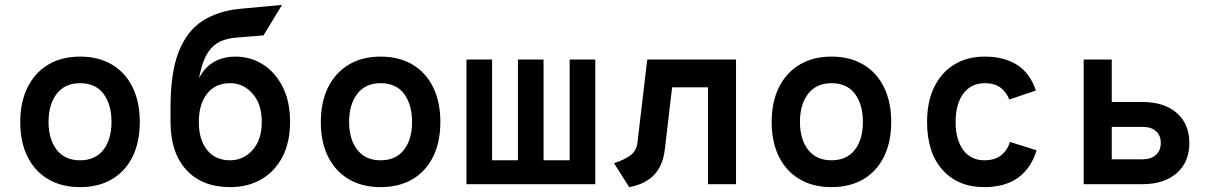

<svg xmlns="http://www.w3.org/2000/svg" viewBox="-20 -755 4968 787"><path d="M308 12Q232.5 12 177.5 -20.5Q122.5 -53 92.8 -112.8Q63 -172.5 63 -255Q63 -336.5 92.8 -396.8Q122.5 -457 177.5 -490Q232.5 -523 308 -523Q384 -523 439 -490.2Q494 -457.5 523.5 -397.2Q553 -337 553 -255Q553 -173 523.5 -113Q494 -53 439 -20.5Q384 12 308 12ZM308 -98Q371 -98 404 -141Q437 -184 437 -255Q437 -326.5 404.5 -370.2Q372 -414 308 -414Q246 -414 212.5 -370.5Q179 -327 179 -255Q179 -184 212.5 -141Q246 -98 308 -98Z M924 12Q808.5 12 743.8 -58.5Q679 -129 679 -255V-317Q679 -457.5 712.5 -542.8Q746 -628 810 -669.2Q874 -710.5 965 -719L1136 -735L1060 -610L950 -601Q911 -598 882.5 -584.8Q854 -571.5 834.5 -543.2Q815 -515 803 -467Q801 -458 799.2 -451Q797.5 -444 796 -435Q800 -442.5 805 -450.5Q810 -458.5 816 -466Q838.5 -494.5 872 -508.8Q905.5 -523 945 -523Q1007 -523 1057.8 -490.8Q1108.5 -458.5 1138.8 -398.8Q1169 -339 1169 -256Q1169 -172 1137.8 -112Q1106.5 -52 1051.2 -20Q996 12 924 12ZM923 -98Q978 -98 1015.5 -140.2Q1053 -182.5 1053 -255Q1053 -328 1015.5 -371Q978 -414 923 -414Q862.5 -414 828.8 -371Q795 -328 795 -255Q795 -182.5 828.8 -140.2Q862.5 -98 923 -98Z M1540 12Q1464.5 12 1409.5 -20.5Q1354.5 -53 1324.8 -112.8Q1295 -172.5 1295 -255Q1295 -336.5 1324.8 -396.8Q1354.5 -457 1409.5 -490Q1464.5 -523 1540 -523Q1616 -523 1671 -490.2Q1726 -457.5 1755.5 -397.2Q1785 -337 1785 -255Q1785 -173 1755.5 -113Q1726 -53 1671 -20.5Q1616 12 1540 12ZM1540 -98Q1603 -98 1636 -141Q1669 -184 1669 -255Q1669 -326.5 1636.5 -370.2Q1604 -414 1540 -414Q1478 -414 1444.5 -370.5Q1411 -327 1411 -255Q1411 -184 1444.5 -141Q1478 -98 1540 -98Z M1892 0V-511H1997V-98H2103V-511H2208V-98H2315V-511H2420V0Z M2559 12 2497 -86Q2545 -102 2567.2 -120.8Q2589.5 -139.5 2593 -171L2633 -511H2997V0H2882V-397H2735L2705 -142Q2697 -75.5 2660.8 -37.8Q2624.5 0 2559 12Z M3388 12Q3312.5 12 3257.5 -20.5Q3202.5 -53 3172.8 -112.8Q3143 -172.5 3143 -255Q3143 -336.5 3172.8 -396.8Q3202.5 -457 3257.5 -490Q3312.5 -523 3388 -523Q3464 -523 3519 -490.2Q3574 -457.5 3603.5 -397.2Q3633 -337 3633 -255Q3633 -173 3603.5 -113Q3574 -53 3519 -20.5Q3464 12 3388 12ZM3388 -98Q3451 -98 3484 -141Q3517 -184 3517 -255Q3517 -326.5 3484.5 -370.2Q3452 -414 3388 -414Q3326 -414 3292.5 -370.5Q3259 -327 3259 -255Q3259 -184 3292.5 -141Q3326 -98 3388 -98Z M4014 12Q3907 12 3843.5 -58.5Q3780 -129 3780 -255Q3780 -338.5 3809.5 -398.5Q3839 -458.5 3892 -490.8Q3945 -523 4016 -523Q4095.5 -523 4148.8 -489.2Q4202 -455.5 4226 -384L4117 -347Q4106 -376.5 4081.8 -395.2Q4057.5 -414 4017 -414Q3959.5 -414 3928.2 -370.5Q3897 -327 3897 -255Q3897 -182.5 3928.2 -140.2Q3959.5 -98 4015 -98Q4056.5 -98 4082.2 -117.5Q4108 -137 4120 -173L4229 -139Q4206.5 -65 4153 -26.5Q4099.5 12 4014 12Z M4422 0V-511H4537V-337H4662Q4752 -337 4803.5 -292Q4855 -247 4855 -169Q4855 -90.5 4803.2 -45.2Q4751.5 0 4662 0ZM4537 -102H4663Q4698.5 -102 4718.2 -120.2Q4738 -138.5 4738 -169Q4738 -200 4718.2 -217.5Q4698.5 -235 4663 -235H4537Z"/></svg>

Font: Overpass Mono
Style: Bold
Weight: 700
Monospace: yes
Designer: Delve Withrington, Dave Bailey
Foundry: Delve Fonts LLC
Version: Version 4.000